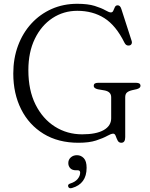

<svg xmlns="http://www.w3.org/2000/svg" viewBox="-20 -735 791 1012"><path d="M640 -12.5Q640 17.5 619.5 17.5Q606 17.5 600 5.5Q594 -6.5 589.8 -18.5Q585.5 -30.5 576.5 -30.5Q566 -30.5 544.5 -18.5Q523 -6.5 486.5 5.5Q450 17.5 393.5 17.5Q287 17.5 210 -29.5Q133 -76.5 91.5 -159Q50 -241.5 50 -347.5Q50 -427 75 -494.2Q100 -561.5 145.5 -611Q191 -660.5 252.5 -687.8Q314 -715 387 -715Q443.5 -715 479.2 -703.8Q515 -692.5 535 -681Q555 -669.5 564 -669.5Q573.5 -669.5 577.2 -678.8Q581 -688 585.5 -697.5Q590 -707 600.5 -707Q613.5 -707 619.5 -688L674 -519Q677 -509.5 672.8 -502.5Q668.5 -495.5 659 -495Q644 -493.5 636 -510Q591 -601 530 -639.5Q469 -678 387.5 -678Q315 -678 256.5 -639.5Q198 -601 163.8 -530.8Q129.5 -460.5 129.5 -365Q129.5 -259.5 167.2 -184Q205 -108.5 269.2 -67.8Q333.5 -27 413 -27Q487.5 -27 526.8 -49.5Q566 -72 566 -111.5V-222.5Q566 -252 530.5 -258.5L495.5 -264.5Q474 -269.5 474 -282.5Q474 -298.5 496.5 -298.5H698Q720.5 -298.5 720.5 -282.5Q720.5 -270.5 700.5 -265L676 -259.5Q657.5 -255 648.8 -247Q640 -239 640 -222.5ZM380 162.5Q360.5 162.5 350.2 151.5Q340 140.5 340 124.5Q340 106.5 353 94.8Q366 83 385.5 83Q407 83 421.8 98.8Q436.5 114.5 436.5 149.5Q436.5 234 359.5 256Q343.5 260.5 339.5 248.5Q335.5 236.5 351 232Q376.5 224 389.5 208Q402.5 192 402.5 175Q402.5 162.5 389.5 162.5Z"/></svg>

Font: Fraunces 9pt Soft Light
Style: Regular
Weight: 300
Version: Version 1.000;[0bf87f6ff]